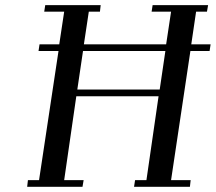

<svg xmlns="http://www.w3.org/2000/svg" viewBox="-20 -722 834 742"><path d="M85 0 87.9 -25.9H130.9L206.1 -524.9H128.9L132.8 -550.8H209L228 -676.8H150.9L154.8 -702.1H369.1L366.2 -676.8H323.2L304.2 -550.8H622.1L641.1 -676.8H565.9L569.8 -702.1H784.2L779.8 -676.8H737.8L719.2 -550.8H793.9L790 -524.9H715.8L641.1 -25.9H716.8L713.9 0H498L502 -25.9H545.9L592.8 -350.1H274.9L228 -25.9H303.2L298.8 0ZM278.8 -376H597.2L619.1 -524.9H300.8Z"/></svg>

Font: Dehuti
Style: Bold-Italic
Weight: 700
Version: Version 1.2